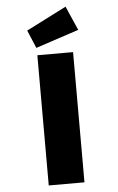

<svg xmlns="http://www.w3.org/2000/svg" viewBox="-64 -1043 667 1087"><g transform="rotate(-5 269.5 -500.0)"><path d="M168 0V-740H371V0ZM166 -782 123 -884 351 -1000 411 -863Z"/></g></svg>

Font: Lexend Peta Black
Style: Regular
Weight: 900
Version: Version 1.007